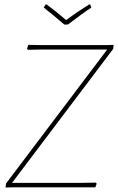

<svg xmlns="http://www.w3.org/2000/svg" viewBox="-20 -839 529 860"><path d="M487 -620 34 -20H344L409 -21L413 -16L407 0H39L5 1L7 -17L460 -617H160L105 -616L101 -621L107 -638L168 -637H454L489 -638ZM389 -805Q352 -781 284 -729H268Q216 -774 176 -805L184 -819H189Q229 -790 276 -749Q323 -784 379 -819H384Z"/></svg>

Font: Luna Sans Thin
Style: Italic
Weight: 250
Italic angle: -7°
Designer: Juan Pablo del Peral
Foundry: Huerta Tipografica
Version: Version 2.001; ttfautohint (v1.5)